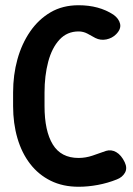

<svg xmlns="http://www.w3.org/2000/svg" viewBox="-20 -700 508 733"><path d="M280 13Q220 13 173.5 -10Q127 -33 95 -74.5Q63 -116 46.5 -172.5Q30 -229 30 -295V-347Q30 -414 46.5 -473.5Q63 -533 95 -579.5Q127 -626 173 -653Q219 -680 280 -680Q358 -680 413 -644Q434 -629 438.5 -609Q443 -589 423 -569Q408 -554 386 -549.5Q364 -545 344 -555Q330 -563 314 -571.5Q298 -580 280 -580Q236 -580 207 -548.5Q178 -517 164 -464Q150 -411 150 -347V-295Q150 -200 181.5 -148.5Q213 -97 280 -97Q307 -97 333.5 -106Q360 -115 385 -124Q405 -130 424 -119Q443 -108 456 -81Q467 -58 457 -40.5Q447 -23 426 -15Q391 -1 353.5 6Q316 13 280 13Z"/></svg>

Font: Winky Sans Medium
Style: Regular
Weight: 500
Designer: Simon Atzbach
Foundry: typofactur
Version: Version 1.205